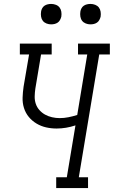

<svg xmlns="http://www.w3.org/2000/svg" viewBox="-20 -957 579 977"><path d="M266 0V-55H320L364 -319Q340 -311 316 -307Q292 -303 268 -303Q240 -303 214 -309Q188 -315 165.5 -328.5Q143 -342 126.5 -362Q110 -382 102 -407.5Q94 -433 95 -460.5Q96 -488 100 -516L128 -680H81V-735H243V-680H189L160 -507Q157 -487 156.5 -467Q156 -447 162 -429Q168 -411 180.5 -397Q193 -383 209 -374Q225 -365 244.5 -360.5Q264 -356 284 -356Q306 -356 328.5 -360.5Q351 -365 373 -372L424 -680H377V-735H539V-680H485L381 -55H428V0ZM440 -833Q428 -833 416.5 -837.5Q405 -842 398 -851Q391 -860 389 -872.5Q387 -885 389 -898Q390 -906 394.5 -914.5Q399 -923 406.5 -928Q414 -933 423 -935Q432 -937 440 -937Q453 -937 464.5 -932.5Q476 -928 483 -919Q490 -910 492 -897.5Q494 -885 492 -872Q490 -864 485.5 -855.5Q481 -847 473.5 -842Q466 -837 457.5 -835Q449 -833 440 -833ZM240 -833Q228 -833 216.5 -837.5Q205 -842 198 -851Q191 -860 189 -872.5Q187 -885 189 -898Q190 -906 194.5 -914.5Q199 -923 206.5 -928Q214 -933 223 -935Q232 -937 240 -937Q253 -937 264.5 -932.5Q276 -928 283 -919Q290 -910 292 -897.5Q294 -885 292 -872Q290 -864 285.5 -855.5Q281 -847 273.5 -842Q266 -837 257.5 -835Q249 -833 240 -833Z"/></svg>

Font: Iosevka Slab Light Oblique
Style: Regular
Weight: 300
Italic angle: -9°
Monospace: yes
Designer: Belleve Invis
Foundry: Belleve Invis
Version: Version 11.1.1; ttfautohint (v1.8.3)